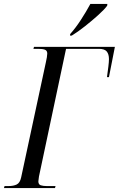

<svg xmlns="http://www.w3.org/2000/svg" viewBox="-48 -951 601 971"><path d="M-28 0 -25 -10H-5Q20 -10 36.5 -18Q53 -26 59 -54L184 -636Q187 -649 189 -661Q191 -673 191 -680Q191 -695 179.5 -699.5Q168 -704 146 -704H121L124 -714H533L503 -561H493Q497 -590 500 -614Q503 -638 503 -652Q503 -677 492 -690.5Q481 -704 452 -704H286L149 -58Q146 -40 146 -34Q146 -18 158 -14Q170 -10 189 -10H233L230 0ZM307 -779Q334 -809 361 -850.5Q388 -892 409 -931H495L494 -922Q480 -903 449 -875Q418 -847 382 -818.5Q346 -790 315 -771H306Z"/></svg>

Font: Noto Serif Display ExtraCondensed
Style: Italic
Weight: 400
Width: 2
Italic angle: -12°
Designer: Monotype Design Team
Foundry: Monotype Imaging Inc.
Version: Version 2.009